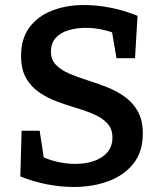

<svg xmlns="http://www.w3.org/2000/svg" viewBox="-20 -733 641 765"><path d="M183 -527Q183 -495 203 -474.5Q223 -454 255.5 -440Q288 -426 327.5 -413.5Q367 -401 405.5 -386Q444 -371 476.5 -348Q509 -325 529 -289.5Q549 -254 549 -201Q549 -128 511.5 -81Q474 -34 411.5 -11Q349 12 274 12Q222 12 167.5 1.5Q113 -9 61 -30L66 -212H138L157 -88L145 -110Q177 -95 212 -87.5Q247 -80 280 -80Q321 -80 354.5 -91.5Q388 -103 408 -126.5Q428 -150 428 -185Q428 -219 408.5 -240.5Q389 -262 356.5 -276.5Q324 -291 285 -302.5Q246 -314 207 -328.5Q168 -343 135.5 -365.5Q103 -388 83.5 -422.5Q64 -457 64 -511Q64 -579 97 -623.5Q130 -668 187 -690.5Q244 -713 315 -713Q365 -713 419.5 -702.5Q474 -692 528 -670L518 -501H444L425 -614L440 -599Q413 -610 382.5 -616Q352 -622 321 -622Q285 -622 253 -612.5Q221 -603 202 -582Q183 -561 183 -527Z"/></svg>

Font: Bitter Thin SemiBold
Style: Regular
Weight: 600
Version: Version 2.002